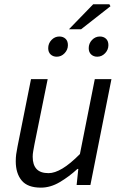

<svg xmlns="http://www.w3.org/2000/svg" viewBox="-20 -849 562 881"><path d="M167.6 12Q106.6 12 79.5 -20.8Q52.3 -53.6 52.3 -108.9Q52.3 -126.3 54.3 -141.2Q56.3 -156.2 60.3 -176L122.3 -486H198.8L138 -186.1Q134.6 -167.2 132.3 -154.6Q130 -142 130 -129.5Q130 -92.7 147.7 -73.6Q165.3 -54.5 202.9 -54.5Q230.9 -54.5 266.4 -75.7Q301.9 -96.9 346.7 -142.1L415 -486H491.4L394.8 0H331.6L339.3 -73.9H335.3Q297 -38.5 254.3 -13.3Q211.6 12 167.6 12ZM240.4 -588.8Q223.6 -588.8 212.4 -599.1Q201.2 -609.4 201.2 -628Q201.2 -649.8 216.3 -665.6Q231.5 -681.5 252.3 -681.5Q269.5 -681.5 280.5 -671.3Q291.6 -661.2 291.6 -641.7Q291.6 -620.8 276.4 -604.8Q261.3 -588.8 240.4 -588.8ZM426.3 -588.8Q409.5 -588.8 398.3 -599.1Q387.1 -609.4 387.1 -628Q387.1 -649.8 402.2 -665.6Q417.4 -681.5 438.2 -681.5Q455.3 -681.5 466.4 -671.3Q477.4 -661.2 477.4 -641.7Q477.4 -620.8 462.3 -604.8Q447.1 -588.8 426.3 -588.8ZM296.3 -714.7 407.6 -829.4H481.9L486.8 -820.3L352.1 -714.7Z"/></svg>

Font: Source Sans 3 VF
Style: Italic
Weight: 200
Italic angle: -11°
Designer: Paul D. Hunt
Foundry: Adobe Systems Incorporated
Version: Version 3.042;hotconv 1.0.118;makeotfexe 2.5.65603